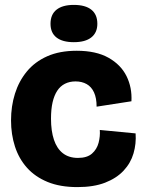

<svg xmlns="http://www.w3.org/2000/svg" viewBox="-20 -749 588 783"><path d="M296 14Q225 14 174 -7Q123 -28 90 -65Q57 -102 41 -151.5Q25 -201 25 -258Q25 -316 41 -367Q57 -418 89.5 -457.5Q122 -497 172.5 -519.5Q223 -542 293 -542Q372 -542 422.5 -513.5Q473 -485 496 -438.5Q519 -392 516 -336L374 -314Q374 -349 363.5 -372Q353 -395 333.5 -406Q314 -417 288 -417Q264 -417 245 -407.5Q226 -398 213.5 -379Q201 -360 194.5 -332Q188 -304 188 -265Q188 -215 200 -179Q212 -143 236.5 -124Q261 -105 298 -105Q335 -105 355 -122.5Q375 -140 382 -166.5Q389 -193 387 -219L533 -205Q536 -163 524.5 -123.5Q513 -84 484 -53Q455 -22 408.5 -4Q362 14 296 14ZM281 -577Q235 -577 210.5 -596Q186 -615 186 -652Q186 -690 210.5 -709.5Q235 -729 281 -729Q328 -729 352.5 -709.5Q377 -690 377 -652Q377 -616 352.5 -596.5Q328 -577 281 -577Z"/></svg>

Font: Bricolage Grotesque 72pt ExtraBold
Style: Regular
Weight: 800
Designer: Mathieu Triay
Foundry: Atelier Triay
Version: Version 1.001;gftools[0.9.33.dev8+g029e19f]